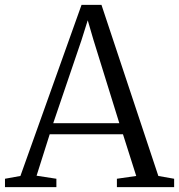

<svg xmlns="http://www.w3.org/2000/svg" viewBox="-26 -770 736 790"><path d="M58 -46 309.5 -750H391.5L625.5 -46L690.5 -34.5V0H455V-34.5L534.5 -46L480 -217.5H178.5L124.5 -47L206 -34.5V0H-5.5V-34.5ZM465 -263 358.5 -606 335 -686.5 309 -604 193 -263Z"/></svg>

Font: Merriweather 60pt Light
Style: Regular
Weight: 300
Version: Version 2.100